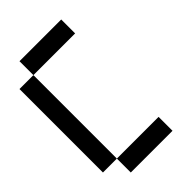

<svg xmlns="http://www.w3.org/2000/svg" viewBox="-238 -988 976 976"><g transform="rotate(-45 250.0 -500.0)"><path d="M0 -200V-800H100V-200ZM400 -200V-100H100V-200ZM400 -900V-800H100V-900Z"/></g></svg>

Font: GalmuriMono9 Regular
Style: Regular
Weight: 400
Designer: Lee Minseo (quiple)
Version: Version 2.399;hotconv 1.1.1;makeotfexe 2.6.0 DEVELOPMENT